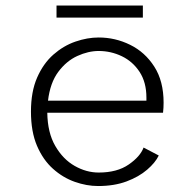

<svg xmlns="http://www.w3.org/2000/svg" viewBox="-20 -644 690 676"><path d="M325.5 11Q285 11 243.2 -3.8Q201.5 -18.5 166.5 -49.8Q131.5 -81 110.2 -130.8Q89 -180.5 89 -251Q89 -321.5 110.8 -371Q132.5 -420.5 168 -451.8Q203.5 -483 245.5 -497.5Q287.5 -512 327.5 -512Q386 -512 438.2 -486.2Q490.5 -460.5 523.2 -409.5Q556 -358.5 556 -282.5Q556 -275 555.5 -264.5Q555 -254 554 -247H146.5Q147.5 -176.5 174.8 -129.8Q202 -83 243 -59.8Q284 -36.5 327.5 -36.5Q392.5 -36.5 433.2 -64.8Q474 -93 485.5 -124.5L539 -96.5Q527 -71.5 498 -46.5Q469 -21.5 425.5 -5.2Q382 11 325.5 11ZM327.5 -464.5Q291 -464.5 252.5 -447Q214 -429.5 185.2 -391Q156.5 -352.5 149 -289.5H495.5V-300.5Q495.5 -354 471.5 -390.8Q447.5 -427.5 409 -446Q370.5 -464.5 327.5 -464.5ZM179 -582V-624.5H483V-582Z"/></svg>

Font: Trispace ExtraLight
Style: Regular
Weight: 200
Designer: Tyler Finck
Foundry: Etcetera Type Company
Version: Version 1.210; ttfautohint (v1.8.3)